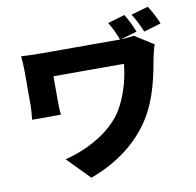

<svg xmlns="http://www.w3.org/2000/svg" viewBox="-100 -975 1200 1177"><g transform="rotate(-10 500.0 -386.0)"><path d="M746 -847 640 -816C664 -776 679 -744 694 -704H210C162 -704 113 -706 79 -708C82 -679 84 -644 84 -615V-405C84 -374 81 -347 78 -313H257C253 -348 253 -390 253 -405V-553H692C682 -451 650 -349 603 -272C526 -149 365 -69 238 -39L374 100C534 42 670 -57 754 -189C835 -315 859 -462 877 -559C880 -575 891 -620 898 -638L781 -712C757 -708 729 -705 700 -704L802 -734C788 -770 769 -810 746 -847ZM896 -872 790 -842C814 -803 832 -767 849 -726L956 -758C941 -794 920 -837 896 -872Z"/></g></svg>

Font: Noto Sans JP Black
Style: Regular
Weight: 900
Designer: Ryoko NISHIZUKA 西塚涼子 (kana, bopomofo & ideographs); Paul D. Hunt (Latin, Greek & Cyrillic); Sandoll Communications 산돌커뮤니
Foundry: Adobe
Version: Version 2.002;hotconv 1.0.116;makeotfexe 2.5.65601